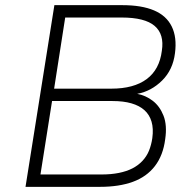

<svg xmlns="http://www.w3.org/2000/svg" viewBox="-20 -725 761 745"><path d="M79 0 191 -705H455Q530 -705 578 -684.5Q626 -664 646.5 -622Q667 -580 659 -519Q651 -454 609 -412.5Q567 -371 513 -361H512Q545 -355 572.5 -334Q600 -313 614.5 -276Q629 -239 621 -185Q613 -122 581 -80.5Q549 -39 495.5 -19.5Q442 0 368 0ZM137 -48H374Q411 -48 441 -54Q471 -60 493.5 -71.5Q516 -83 532.5 -100.5Q549 -118 558 -140Q567 -162 571 -189Q576 -226 568 -253Q560 -280 540.5 -297.5Q521 -315 490 -324Q459 -333 416 -333H182ZM190 -381H412Q499 -381 549 -418Q599 -455 608 -528Q618 -592 580 -624.5Q542 -657 452 -657H233Z"/></svg>

Font: Nunito Sans 7pt ExtraLight
Style: Italic
Weight: 250
Italic angle: -9°
Designer: Vernon Adams
Foundry: Vernon Adams
Version: Version 3.101;gftools[0.9.27]